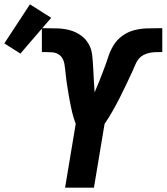

<svg xmlns="http://www.w3.org/2000/svg" viewBox="-123 -865 768 885"><path d="M177 0 226 -294Q221 -307 217 -320.5Q213 -334 209.5 -347.5Q206 -361 203.5 -375Q201 -389 198 -403Q195 -417 193 -431Q191 -445 188.5 -459Q186 -473 184 -487.5Q182 -502 180.5 -516Q179 -530 177.5 -544.5Q176 -559 173.5 -572.5Q171 -586 163.5 -598Q156 -610 143.5 -616.5Q131 -623 116 -624Q101 -625 87 -625Q85 -625 83.5 -625Q82 -625 80 -625H76Q74 -625 72.5 -625Q71 -625 70 -625V-735Q74 -735 78 -735Q82 -735 86 -735Q115 -735 144 -734Q173 -733 200 -725.5Q227 -718 249.5 -702Q272 -686 285.5 -662.5Q299 -639 302 -610.5Q305 -582 306.5 -553.5Q308 -525 309.5 -496.5Q311 -468 313 -440V-439Q313 -439 313 -439Q313 -439 313 -439Q325 -466 335.5 -493Q346 -520 356.5 -547.5Q367 -575 376 -603Q385 -631 400.5 -656.5Q416 -682 441 -700Q466 -718 494.5 -725.5Q523 -733 551 -734Q579 -735 607 -735Q612 -735 616 -735Q620 -735 625 -735V-625Q623 -625 621 -625Q619 -625 617 -625Q604 -625 591 -624.5Q578 -624 564.5 -621Q551 -618 538.5 -611.5Q526 -605 517 -594.5Q508 -584 502.5 -571Q497 -558 491 -545V-544Q476 -512 461 -480Q446 -448 430 -416.5Q414 -385 396.5 -354Q379 -323 359 -294L310 0ZM-29 -618 -103 -665 15 -845 113 -783Z"/></svg>

Font: Iosevka Curly XBdEx
Style: Italic
Weight: 800
Width: 7
Italic angle: -9°
Monospace: yes
Designer: Belleve Invis
Foundry: Belleve Invis
Version: Version 11.1.0; ttfautohint (v1.8.3)